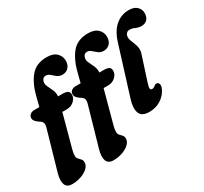

<svg xmlns="http://www.w3.org/2000/svg" viewBox="-190 -985 1526 1434"><g transform="rotate(-30 573.5 -268.0)"><path d="M31.5 -389Q31.5 -407.5 45.5 -419.2Q59.5 -431 83 -431H125.5L142 -497Q167 -604 216.2 -665.5Q265.5 -727 357.5 -727Q413.5 -727 441.8 -699.8Q470 -672.5 470 -634Q470 -597 449.8 -575.5Q429.5 -554 397.5 -554Q371 -554 352.5 -568.2Q334 -582.5 318.2 -596.8Q302.5 -611 284 -611Q256 -611 248 -579.5Q243 -559.5 254.2 -536.5Q265.5 -513.5 277.2 -487Q289 -460.5 286.5 -430.5H326Q353 -430.5 368 -422.2Q383 -414 383 -390.5Q383 -359.5 356.8 -336.8Q330.5 -314 296.5 -314H256L178.5 -27.5Q175 -13.5 173.8 -2.5Q172.5 8.5 172.5 17.5Q172.5 34 182.2 44.5Q192 55 202 65.8Q212 76.5 212 95Q212 122 188.2 143.8Q164.5 165.5 127.8 178Q91 190.5 52 190.5Q6.5 190.5 -6 156.8Q-18.5 123 -1.5 63L94 -270Q102 -296.5 96 -312Q90 -327.5 68.5 -338.5Q50.5 -351 41 -362.8Q31.5 -374.5 31.5 -389ZM387.5 -389Q387.5 -407.5 401.5 -419.2Q415.5 -431 439 -431H481.5L498 -497Q523 -604 572.2 -665.5Q621.5 -727 713.5 -727Q769.5 -727 797.8 -699.8Q826 -672.5 826 -634Q826 -597 805.8 -575.5Q785.5 -554 753.5 -554Q727 -554 708.5 -568.2Q690 -582.5 674.2 -596.8Q658.5 -611 640 -611Q612 -611 604 -579.5Q599 -559.5 610.2 -536.5Q621.5 -513.5 633.2 -487Q645 -460.5 642.5 -430.5H682Q709 -430.5 724 -422.2Q739 -414 739 -390.5Q739 -359.5 712.8 -336.8Q686.5 -314 652.5 -314H612L534.5 -27.5Q531 -13.5 529.8 -2.5Q528.5 8.5 528.5 17.5Q528.5 34 538.2 44.5Q548 55 558 65.8Q568 76.5 568 95Q568 122 544.2 143.8Q520.5 165.5 483.8 178Q447 190.5 408 190.5Q362.5 190.5 350 156.8Q337.5 123 354.5 63L450 -270Q458 -296.5 452 -312Q446 -327.5 424.5 -338.5Q406.5 -351 397 -362.8Q387.5 -374.5 387.5 -389ZM1064.5 -725Q1111 -725 1134.5 -701.8Q1158 -678.5 1158 -648Q1158 -612 1139.8 -592.8Q1121.5 -573.5 1090 -573.5Q1064.5 -573.5 1041.8 -584.2Q1019 -595 997 -595Q980 -595 969.8 -583.8Q959.5 -572.5 958 -554Q957 -538.5 964 -521Q971 -503.5 979 -483.5Q987 -463.5 990 -440.8Q993 -418 984 -392L918 -188Q905.5 -151 908 -138.8Q910.5 -126.5 923 -126.5Q936.5 -126.5 954 -141Q967.5 -150 978.5 -144.5Q989.5 -140.5 992.2 -124.8Q995 -109 982.5 -84.5Q961.5 -42 918.8 -15.2Q876 11.5 820.5 11.5Q756 11.5 739.8 -30Q723.5 -71.5 745.5 -141.5L875 -557Q902 -643 951.5 -684Q1001 -725 1064.5 -725Z"/></g></svg>

Font: Fraunces 72pt S100
Style: Bold Italic
Weight: 700
Italic angle: -16°
Version: Version 1.000; ttfautohint (v1.8.3)